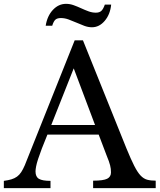

<svg xmlns="http://www.w3.org/2000/svg" viewBox="-26 -980 831 1000"><path d="M488 -279H221Q204 -238 192 -206.5Q180 -175 172.5 -152Q165 -129 162 -113Q159 -97 159 -87Q159 -59 177 -48.5Q195 -38 237 -38V0H-6V-38Q17 -41 33.5 -46Q50 -51 62.5 -60Q75 -69 84.5 -83.5Q94 -98 103 -119L363 -770H406L633 -206Q656 -150 673 -116.5Q690 -83 706 -66Q722 -49 740.5 -44Q759 -39 785 -39V0H459V-39Q512 -39 532 -49Q552 -59 552 -82Q552 -92 551 -100.5Q550 -109 547.5 -119Q545 -129 540.5 -141.5Q536 -154 529 -171ZM241 -329H469L358 -624ZM212 -846Q220 -897 249.5 -928.5Q279 -960 318 -960Q338 -960 357.5 -953Q377 -946 396.5 -937Q416 -928 435 -921Q454 -914 473 -914Q492 -914 502 -923.5Q512 -933 520 -956H553Q548 -905 519.5 -871.5Q491 -838 453 -838Q433 -838 413 -845.5Q393 -853 372.5 -862Q352 -871 331.5 -878.5Q311 -886 291 -886Q272 -886 262.5 -877.5Q253 -869 246 -846Z"/></svg>

Font: Libre Baskerville
Style: Regular
Weight: 400
Designer: Pablo Impallari, Rodrigo Fuenzalida
Foundry: Pablo Impallari, Rodrigo Fuenzalida
Version: Version 1.000; ttfautohint (v0.93) -l 8 -r 50 -G 200 -x 14 -